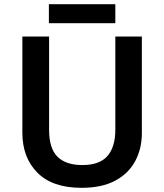

<svg xmlns="http://www.w3.org/2000/svg" viewBox="-20 -889 787 919"><path d="M659 -252Q659 -178 627.5 -118.5Q596 -59 532 -24.5Q468 10 370 10Q231 10 159 -62.5Q87 -135 87 -254V-714H215V-267Q215 -179 255 -139Q295 -99 374 -99Q457 -99 494.5 -142.5Q532 -186 532 -268V-714H659ZM532 -869V-778H214V-869Z"/></svg>

Font: Noto Sans Bassa Vah SemiBold
Style: Regular
Weight: 600
Designer: Monotype Design Team
Foundry: Monotype Imaging Inc.
Version: Version 2.002; ttfautohint (v1.8.4.7-5d5b)